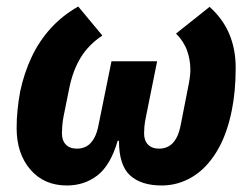

<svg xmlns="http://www.w3.org/2000/svg" viewBox="-20 -557 774 589"><path d="M462 -369 428 -200Q424 -181 423 -169Q422 -157 422 -148Q422 -126 434 -113.5Q446 -101 468 -101Q485 -101 498 -108.5Q511 -116 520.5 -132.5Q530 -149 535 -177L557 -289Q560 -303 562 -317Q564 -331 564 -343Q564 -373 554 -401.5Q544 -430 520 -454L623 -536Q664 -499 683.5 -452.5Q703 -406 703 -349Q703 -313 700 -280Q697 -247 691 -218Q676 -143 644.5 -91.5Q613 -40 569.5 -14Q526 12 476 12Q413 12 379 -19Q345 -50 345 -125H341Q319 -50 279 -19Q239 12 185 12Q115 12 73 -37Q31 -86 31 -164Q31 -193 34 -221.5Q37 -250 42 -277Q54 -333 77 -382Q100 -431 136 -470.5Q172 -510 220 -537L294 -448Q252 -420 228 -381Q204 -342 193 -289L175 -200Q172 -184 171 -170.5Q170 -157 170 -148Q170 -126 182 -113.5Q194 -101 216 -101Q233 -101 246 -108.5Q259 -116 268.5 -132.5Q278 -149 283 -177L322 -369Z"/></svg>

Font: IBM Plex Sans
Style: Bold Italic
Weight: 700
Italic angle: -11.31°
Designer: Mike Abbink, Paul van der Laan, Pieter van Rosmalen
Foundry: Bold Monday
Version: Version 3.201